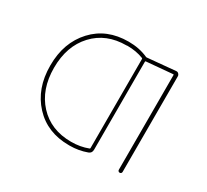

<svg xmlns="http://www.w3.org/2000/svg" viewBox="-148 -990 1296 1204"><g transform="rotate(30 500.0 -388.0)"><path d="M472.7 -12.7Q470.7 -12.7 467.8 -12.7Q388.7 -12.7 325.2 -38.6Q261.7 -64.5 213.4 -116.7Q165 -168.9 140.6 -236.3Q116.2 -303.7 116.2 -387.7Q116.2 -471.7 140.6 -539.1Q165 -606.4 213.4 -658.7Q261.7 -710.9 325.2 -736.8Q388.7 -762.7 467.8 -762.7Q545.9 -762.7 608.4 -734.4Q612.3 -732.4 617.2 -733.4L818.4 -752Q828.1 -752.9 835.4 -745.6Q842.8 -738.3 842.8 -728.5V-36.1Q842.8 -30.3 838.9 -26.4Q835 -22.5 829.1 -22.5Q823.2 -22.5 819.3 -26.4Q815.4 -30.3 815.4 -36.1V-721.7Q815.4 -726.6 811.5 -725.6L622.1 -709Q618.2 -709 618.2 -704.1V-67.4Q618.2 -42 595.7 -34.2Q537.1 -12.7 472.7 -12.7ZM467.8 -735.4Q321.3 -735.4 232.4 -639.6Q143.6 -543.9 143.6 -387.2Q143.6 -230.5 232.4 -134.3Q321.3 -38.1 467.8 -38.1Q534.2 -38.1 589.8 -59.6Q593.8 -60.5 593.8 -65.4V-710Q593.8 -714.8 589.8 -715.8Q537.1 -736.3 473.6 -736.3Q470.7 -736.3 467.8 -735.4Z"/></g></svg>

Font: Rounded-X Mgen+ 1m thin
Style: Regular
Weight: 100
Designer: [Source Han Sans]
Ryoko NISHIZUKA  (kana & ideographs); Paul D. Hunt (Latin, Greek & Cyrillic); Wenlong ZHANG  (bopomofo
Version: Version 1.059.20150602